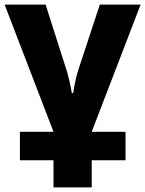

<svg xmlns="http://www.w3.org/2000/svg" viewBox="-20 -569 627 829"><path d="M587 -549H411L320 -273Q312 -250 305.5 -219.5Q299 -189 296 -167H290Q287 -188 279.5 -220.5Q272 -253 265 -273L177 -549H0L211 0H66V123H211V240H376V123H522V0H376Z"/></svg>

Font: Noto Sans UI Extra
Style: Regular
Weight: 800
Designer: Monotype Design Team
Foundry: Monotype Imaging Inc.
Version: Version 1.901